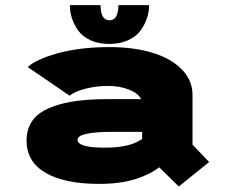

<svg xmlns="http://www.w3.org/2000/svg" viewBox="-20 -692 890 734"><path d="M550 -672.5Q550 -647.5 542 -623Q534 -598.5 517.5 -575.5Q501 -552.5 469.8 -538.2Q438.5 -524 397.5 -524Q356.5 -524 325.8 -538.2Q295 -552.5 278.8 -575.5Q262.5 -598.5 254.8 -623Q247 -647.5 247 -672.5H364.5Q364.5 -614.5 398.5 -614.5Q432.5 -614.5 432.5 -672.5ZM399.5 -512Q491.5 -512 563 -490.2Q634.5 -468.5 675.2 -426.5Q716 -384.5 716 -328.5V-139L779.5 -72.5L663.5 21L588.5 -52.5Q555 -25.5 497.2 -7.2Q439.5 11 358 11Q227.5 11 154.5 -31.2Q81.5 -73.5 81.5 -154.5Q81.5 -205.5 111 -239.8Q140.5 -274 210 -293.5Q279.5 -313 389.5 -313H519.5Q508.5 -335.5 473 -349.5Q437.5 -363.5 393.5 -363.5Q348.5 -363.5 306.5 -352.8Q264.5 -342 246.5 -326L86 -435.5Q117.5 -465.5 202.5 -488.8Q287.5 -512 399.5 -512ZM380.5 -127.5Q478.5 -127.5 523.5 -161V-188H413.5Q276.5 -188 276.5 -158Q276.5 -127.5 380.5 -127.5Z"/></svg>

Font: League Mono Wide ExtraBold
Style: Regular
Weight: 800
Width: 8
Designer: Tyler Finck
Foundry: The League of Moveable Type / Tyler Finck
Version: Version 2.210